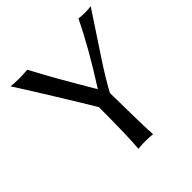

<svg xmlns="http://www.w3.org/2000/svg" viewBox="-173 -787 928 928"><g transform="rotate(-45 291.0 -322.5)"><path d="M349.1 -285.2Q351.6 -52.7 356 2.9Q337.9 0 306.2 0Q274.4 0 255.9 2.9Q263.2 -79.6 263.2 -274.9Q232.4 -327.1 146.5 -466.1Q60.5 -605 32.2 -647.9Q58.1 -645 88.9 -645Q120.1 -645 146 -647.9Q165 -611.3 188.5 -569.1Q211.9 -526.9 229 -497.3Q246.1 -467.8 275.6 -417.2Q305.2 -366.7 320.8 -339.8Q433.6 -516.1 496.1 -647.9Q514.2 -645 538.1 -645Q560.5 -645 580.1 -647.9Q548.8 -600.1 501 -527.8Q453.1 -455.6 432.4 -423.8Q411.6 -392.1 387.7 -352.8Q363.8 -313.5 349.1 -285.2Z"/></g></svg>

Font: Linear Smooth
Style: Regular
Weight: 400
Designer: Philipp H. Poll, Flanker
Foundry: Philipp H. Poll, reworked by Flanker
Version: Version 1.061 | FøM Fix